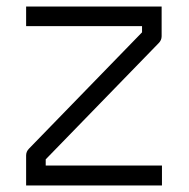

<svg xmlns="http://www.w3.org/2000/svg" viewBox="-20 -617 580 588"><path d="M475 -506Q475 -494 466 -485L120 -129V-110H476V-49H60V-141Q60 -153 69 -162L415 -518V-537H60V-597H475Z"/></svg>

Font: IBM 3270
Style: Regular
Weight: 400
Monospace: yes
Version: Version 2.3.1